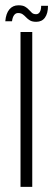

<svg xmlns="http://www.w3.org/2000/svg" viewBox="-22 -724 206 744"><path d="M57.5 0V-600H103V0ZM137.5 -701.5H164Q164 -672 152.2 -655.8Q140.5 -639.5 118.5 -639.5Q103 -639.5 94.2 -644.8Q85.5 -650 79.2 -656.8Q73 -663.5 66 -668.5Q59 -673.5 48 -673.5Q38.5 -673.5 32.5 -665.2Q26.5 -657 24.5 -641.5H-1.5Q1 -671.5 14.2 -687.5Q27.5 -703.5 49.5 -703.5Q66 -703.5 75 -698.2Q84 -693 90 -686.2Q96 -679.5 101.8 -674.2Q107.5 -669 118 -669Q127 -669 132.2 -677.5Q137.5 -686 137.5 -701.5Z"/></svg>

Font: Big Shoulders Display Thin Light
Style: Regular
Weight: 300
Version: Version 2.002